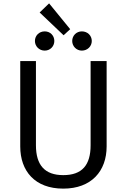

<svg xmlns="http://www.w3.org/2000/svg" viewBox="-20 -1105 753 1138"><path d="M271 -1085 215 -1031 357 -896 396 -932ZM245 -919C212 -919 187 -894 187 -862C187 -831 212 -805 245 -805C278 -805 302 -831 302 -862C302 -894 278 -919 245 -919ZM465 -919C433 -919 408 -894 408 -862C408 -831 433 -805 465 -805C499 -805 524 -831 524 -862C524 -894 499 -919 465 -919ZM612 -743H517V-244C517 -127 467 -67 355 -67C245 -67 193 -127 193 -244V-743H100V-237C100 -91 187 13 355 13C522 13 612 -91 612 -237Z"/></svg>

Font: Glow Sans SC Normal Book
Style: Regular
Weight: 500
Designer: Ryoko NISHIZUKA (kana, bopomofo & ideographs); Paul D. Hunt (Latin, Greek & Cyrillic); Sandoll Communications, Soo-young
Version: Version 0.93